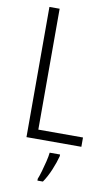

<svg xmlns="http://www.w3.org/2000/svg" viewBox="-101 -765 607 1037"><g transform="rotate(10 202.0 -246.5)"><path d="M83 0V-714H139V-51H384V0ZM278 70Q269 105 251.5 147Q234 189 212 221H182V211Q189 194 197 166.5Q205 139 212 110Q219 81 221 61H278Z"/></g></svg>

Font: Noto Sans Sinhala UI Condensed Light
Style: Regular
Weight: 300
Width: 3
Designer: Jelle Bosma - Monotype Design Team
Foundry: Monotype Imaging Inc.
Version: Version 2.006; ttfautohint (v1.8.4.7-5d5b)